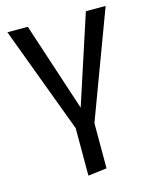

<svg xmlns="http://www.w3.org/2000/svg" viewBox="-112 -603 716 891"><g transform="rotate(-15 246.0 -157.0)"><path d="M291 -15V202L201 213V-15L10 -527H108L248 -101L387 -527H482Z"/></g></svg>

Font: Fira GO
Style: Regular
Weight: 400
Designer: Carrois Corporate
Foundry: Carrois Corporate GbR
Version: Version 0.300